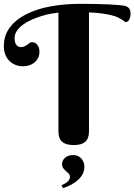

<svg xmlns="http://www.w3.org/2000/svg" viewBox="-20 -750 702 1003"><path d="M365.2 7.8Q324.2 7.8 304.7 -9.3Q285.2 -26.4 285.2 -64V-684.1Q269.5 -682.6 246.3 -678.5Q223.1 -674.3 197.8 -666.5Q172.4 -658.7 147 -647.7Q121.6 -636.7 101.6 -622.3Q81.5 -607.9 68.8 -589.8Q56.2 -571.8 56.2 -549.8Q56.2 -534.2 60.3 -524.9Q64.5 -515.6 69.8 -511Q75.2 -506.3 80.8 -505.1Q86.4 -503.9 88.9 -503.9Q101.1 -503.9 108.9 -508.1Q116.7 -512.2 123 -516.8Q129.4 -521.5 135 -525.6Q140.6 -529.8 147.9 -529.8Q153.8 -529.8 160.4 -527.1Q167 -524.4 172.6 -518.6Q178.2 -512.7 182.1 -503.2Q186 -493.7 186 -480Q186 -460.4 178.5 -446.3Q170.9 -432.1 158.9 -422.6Q147 -413.1 131.6 -408.4Q116.2 -403.8 101.1 -403.8Q77.6 -403.8 58.8 -411.9Q40 -419.9 26.9 -434.1Q13.7 -448.2 6.8 -467.3Q0 -486.3 0 -507.8Q0 -564.9 31.5 -606.7Q63 -648.4 117.7 -676Q172.4 -703.6 245.1 -716.8Q317.9 -730 400.9 -730Q440.4 -730 478 -729.2Q515.6 -728.5 546.6 -727.1Q577.6 -725.6 600.1 -723.6Q622.6 -721.7 632.8 -719.2Q642.6 -716.8 648.4 -712.2Q654.3 -707.5 657.2 -701.7Q660.2 -695.8 661.1 -689.2Q662.1 -682.6 662.1 -675.8Q662.1 -670.4 660.6 -663.3Q659.2 -656.2 656.2 -649.9Q653.3 -643.6 648.9 -639.2Q644.5 -634.8 638.2 -634.8Q634.3 -634.8 630.1 -638.2Q626 -641.6 618.7 -646.5Q611.3 -651.4 598.9 -657.7Q586.4 -664.1 566.2 -669.4Q545.9 -674.8 516.4 -679.2Q486.8 -683.6 444.8 -685.1V-64Q444.8 -26.4 425.3 -9.3Q405.8 7.8 365.2 7.8ZM301.3 217.8Q314.9 211.9 323.5 206.3Q332 200.7 336.9 195.1Q341.8 189.5 343.5 184.1Q345.2 178.7 345.2 172.9Q345.2 163.6 338.9 157Q332.5 150.4 324.7 143.8Q316.9 137.2 310.5 128.7Q304.2 120.1 304.2 106.9Q304.2 99.1 307.6 90.8Q311 82.5 318.1 75.7Q325.2 68.8 335.9 64.5Q346.7 60.1 361.3 60.1Q376.5 60.1 387.7 65.4Q398.9 70.8 406.2 79.6Q413.6 88.4 417.2 99.4Q420.9 110.4 420.9 121.1Q420.9 140.6 412.6 157.5Q404.3 174.3 389.6 188.2Q375 202.1 354.5 213.4Q334 224.6 309.1 232.9Z"/></svg>

Font: Berkshire Swash
Style: Regular
Weight: 400
Designer: Astigmatic (AOETI)
Foundry: Astigmatic (AOETI)
Version: Version 1.001